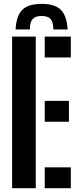

<svg xmlns="http://www.w3.org/2000/svg" viewBox="-20 -993 416 1013"><path d="M43.9 0V-800H168.7V0ZM216 0V-110.3H353.7V0ZM216 -350.6V-460.9H343.7V-350.6ZM216 -689.7V-800H353.7V-689.7ZM199.5 -972.6Q268.9 -972.6 300.7 -941.4Q332.4 -910.2 336.7 -837.7H261.5Q261.4 -875.8 247 -892.3Q232.6 -908.7 199.5 -908.7Q166.4 -908.7 152 -892.3Q137.6 -875.8 137.5 -837.7H62.2Q66 -910.2 97.9 -941.4Q129.7 -972.6 199.5 -972.6Z"/></svg>

Font: Big Shoulders Stencil Display SC Thin
Style: Regular
Weight: 100
Designer: Patric King
Foundry: XO Type Co
Version: Version 2.001